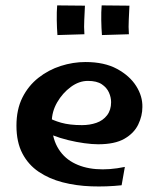

<svg xmlns="http://www.w3.org/2000/svg" viewBox="-20 -685 588 712"><path d="M431 2Q375 8 318.5 6Q262 4 212 -9Q162 -22 123.5 -48Q85 -74 63 -116Q41 -158 41 -219Q41 -279 63 -323Q85 -367 122.5 -396.5Q160 -426 205.5 -440.5Q251 -455 297 -455Q367 -455 414 -429.5Q461 -404 485 -366Q509 -328 508 -288Q508 -255 492.5 -223Q477 -191 441.5 -170.5Q406 -150 344 -150Q322 -150 292.5 -154Q263 -158 232.5 -165.5Q202 -173 175 -183.5Q148 -194 130 -207L156 -251Q175 -239 206.5 -230Q238 -221 284 -221Q313 -221 337.5 -229.5Q362 -238 377 -257.5Q392 -277 392 -306Q392 -324 384 -342Q376 -360 357.5 -372.5Q339 -385 306 -385Q273 -385 242.5 -362.5Q212 -340 192 -305.5Q172 -271 172 -232Q172 -178 192.5 -140.5Q213 -103 250 -82.5Q287 -62 336 -58Q385 -54 443 -66ZM193 -555Q191 -580 190.5 -610.5Q190 -641 192 -665L295 -664Q294 -636 292.5 -611Q291 -586 293 -558ZM358 -555Q356 -580 355.5 -610.5Q355 -641 357 -665L460 -664Q459 -636 457.5 -611Q456 -586 458 -558Z"/></svg>

Font: Marhey Light
Style: Regular
Weight: 400
Version: Version 1.000